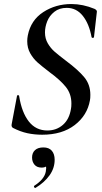

<svg xmlns="http://www.w3.org/2000/svg" viewBox="-20 -656 507 952"><path d="M44 -22Q35 -28 38 -41L64 -179Q64 -184 69.5 -184Q75 -184 75 -179Q88 -98 123 -53.5Q158 -9 215 -9Q260 -9 292 -37Q324 -65 332 -117Q334 -126 334 -143Q334 -191 306 -225.5Q278 -260 226 -298Q188 -327 166.5 -346Q145 -365 130 -391.5Q115 -418 115 -452Q115 -466 118 -481Q133 -556 194.5 -596Q256 -636 334 -636Q391 -636 449 -612Q463 -605 460 -595L446 -472Q445 -468 440 -468Q435 -468 434 -472Q422 -538 390.5 -577.5Q359 -617 311 -617Q274 -617 249.5 -597.5Q225 -578 214 -550Q203 -522 203 -495Q203 -465 217 -441Q231 -417 250.5 -400Q270 -383 308 -354Q367 -310 397.5 -273.5Q428 -237 428 -186Q428 -168 426 -159Q413 -84 350.5 -36Q288 12 189 12Q151 12 116 4.5Q81 -3 44 -22ZM155 276Q151 276 149 271.5Q147 267 150 265Q200 233 207 195Q209 183 209 178Q209 153 191 149L222 134Q224 175 187 175Q163 175 151 160.5Q139 146 139 125Q139 102 153.5 88.5Q168 75 195 75Q223 75 237 91.5Q251 108 251 136Q251 178 225.5 213.5Q200 249 157 275Z"/></svg>

Font: Cormorant Infant SemiBold
Style: Italic
Weight: 600
Italic angle: -10°
Designer: Christian Thalmann (Catharsis Fonts)
Foundry: Catharsis Fonts
Version: Version 4.000